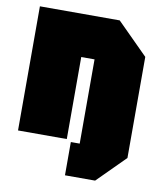

<svg xmlns="http://www.w3.org/2000/svg" viewBox="-81 -626 723 853"><g transform="rotate(10 280.0 -200.0)"><path d="M30 0V-560H390L530 -420V36L406 160H270V10H310V-370H250V0Z"/></g></svg>

Font: Tektur Condensed Black
Style: Regular
Weight: 900
Width: 3
Designer: Adam Jagosz
Foundry: Adam Jagosz
Version: Version 1.005;gftools[0.9.30]